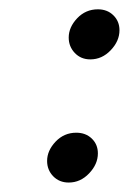

<svg xmlns="http://www.w3.org/2000/svg" viewBox="-20 -427 274 408"><path d="M188 -407.2Q208 -407.2 220.9 -394.5Q233.9 -381.8 233.9 -362.8Q233.9 -339.8 215.3 -320.3Q196.8 -300.8 171.9 -300.8Q151.9 -300.8 138.9 -314.5Q126 -328.1 126 -347.2Q126 -369.1 144 -388.2Q162.1 -407.2 188 -407.2ZM142.1 -145Q162.1 -145 175 -132.6Q188 -120.1 188 -101.1Q188 -78.1 169.4 -58.6Q150.9 -39.1 126 -39.1Q106 -39.1 93 -52.5Q80.1 -65.9 80.1 -85Q80.1 -106.9 98.1 -126Q116.2 -145 142.1 -145Z"/></svg>

Font: Linux Libertine
Style: Italic
Weight: 400
Italic angle: -12°
Designer: Philipp H. Poll
Foundry: Philipp H. Poll
Version: Version 5.1.6 ; ttfautohint (v0.9)